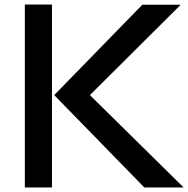

<svg xmlns="http://www.w3.org/2000/svg" viewBox="-20 -830 833 850"><path d="M793 0H619L220 -409L610 -809H780L379 -410V-408ZM210 0H90V-810H210Z"/></svg>

Font: TypoPRO Sinkin Sans
Style: 500 Medium
Weight: 500
Designer: Keith Bates
Foundry: K-Type
Version: Sinkin Sans (version 1.0)  by Keith Bates   •   © 2014   www